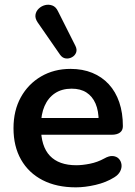

<svg xmlns="http://www.w3.org/2000/svg" viewBox="-20 -795 582 825"><path d="M306 10Q223 10 163 -21Q103 -52 70.5 -109Q38 -166 38 -244Q38 -320 69.5 -377Q101 -434 156.5 -466.5Q212 -499 283 -499Q335 -499 376.5 -482Q418 -465 447.5 -433Q477 -401 492.5 -355.5Q508 -310 508 -253Q508 -235 495.5 -225.5Q483 -216 460 -216H139V-288H420L404 -273Q404 -319 390.5 -350Q377 -381 351.5 -397.5Q326 -414 288 -414Q246 -414 216.5 -394.5Q187 -375 171.5 -339.5Q156 -304 156 -255V-248Q156 -166 194.5 -125.5Q233 -85 308 -85Q334 -85 366.5 -91.5Q399 -98 428 -114Q449 -126 465 -124.5Q481 -123 490.5 -113Q500 -103 502 -88.5Q504 -74 496.5 -59Q489 -44 471 -33Q436 -11 390.5 -0.5Q345 10 306 10ZM238 -560 141 -700Q130 -717 132.5 -732Q135 -747 146.5 -758Q158 -769 173.5 -773Q189 -777 204.5 -771.5Q220 -766 229 -747L304 -598Q312 -582 307 -569Q302 -556 289 -549Q276 -542 262 -544Q248 -546 238 -560Z"/></svg>

Font: Nunito ExtraLight
Style: Bold
Weight: 700
Version: Version 3.602